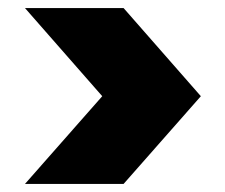

<svg xmlns="http://www.w3.org/2000/svg" viewBox="-20 -584 559 477"><path d="M42 -564H287L479 -345L287 -127H42L234 -345Z"/></svg>

Font: Fz Poppins ExtBd
Style: Regular
Weight: 800
Designer: Ninad Kale (Devanagari), Jonny Pinhorn (Latin)
Foundry: Indian Type Foundry
Version: Vit hóa bi Vntype.Com & FontZin.Com